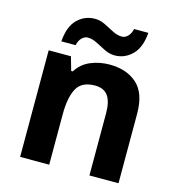

<svg xmlns="http://www.w3.org/2000/svg" viewBox="-111 -854 880 950"><g transform="rotate(15 328.5 -378.5)"><path d="M388 -556Q476 -556 529 -508.5Q582 -461 582 -356V0H433V-319Q433 -378 412 -407.5Q391 -437 345 -437Q277 -437 252 -390.5Q227 -344 227 -257V0H78V-546H192L212 -476H220Q246 -518 291.5 -537Q337 -556 388 -556ZM127 -605Q133 -683 170.5 -719.5Q208 -756 260 -756Q287 -756 312.5 -743Q338 -730 362.5 -717.5Q387 -705 410 -705Q425 -705 439 -718Q453 -731 459 -757H532Q526 -680 488 -643Q450 -606 399 -606Q373 -606 347.5 -618.5Q322 -631 297.5 -644Q273 -657 249 -657Q234 -657 220 -644Q206 -631 200 -605Z"/></g></svg>

Font: Noto Sans Sundanese
Style: Regular
Weight: 400
Designer: Monotype Design Team (Regular), Sérgio L. Martins (other weights)
Foundry: Monotype Imaging Inc.
Version: Version 2.003